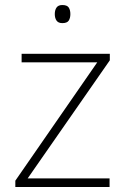

<svg xmlns="http://www.w3.org/2000/svg" viewBox="-20 -744 499 764"><path d="M416 0H41V-25L367 -496H66V-530H417V-504L90 -34H416ZM228 -724Q247 -724 253.5 -714Q260 -704 260 -688Q260 -672 253.5 -662Q247 -652 228 -652Q212 -652 205 -662Q198 -672 198 -688Q198 -704 205 -714Q212 -724 228 -724Z"/></svg>

Font: Noto Sans Khmer UI ExtraLight
Style: Regular
Weight: 200
Designer: Danh Hong and the Monotype Design Team
Foundry: Monotype Imaging Inc.
Version: Version 2.002; ttfautohint (v1.8.4.7-5d5b)